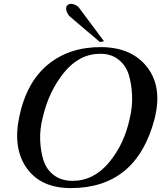

<svg xmlns="http://www.w3.org/2000/svg" viewBox="-20 -949 837 982"><path d="M770 -339Q677 13 342 13Q190 13 117.5 -88Q45 -189 78 -349Q115 -529 226 -619.5Q337 -710 501 -708Q655 -706 733.5 -604.5Q812 -503 770 -339ZM644 -345Q658 -403 655.5 -461.5Q653 -520 638.5 -567Q624 -614 586.5 -644Q549 -674 493 -674Q386 -674 308 -578.5Q230 -483 199 -350Q183 -289 185.5 -230.5Q188 -172 203.5 -126Q219 -80 257 -52Q295 -24 351 -24Q459 -24 537.5 -118Q616 -212 644 -345ZM512 -738 491 -734 338 -864Q326 -875 320.5 -892Q315 -909 322 -920Q335 -933 353.5 -928Q372 -923 383 -911Z"/></svg>

Font: GFS Artemisia
Style: Italic
Weight: 400
Italic angle: -12°
Designer: Takis Katsoulidis and George D. Matthiopoulos
Foundry: George Matthiopoulos and Takis Katsoulidis
Version: Version 1.0